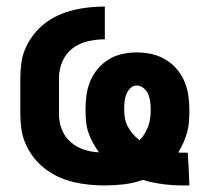

<svg xmlns="http://www.w3.org/2000/svg" viewBox="-20 -558 640 586"><path d="M539 8Q508 8 477 4Q446 0 416 -9Q388 1 358.5 4.5Q329 8 299 8Q275 8 251 5.5Q227 3 204 -2.5Q181 -8 159 -18Q137 -28 118 -42.5Q99 -57 84 -76Q69 -95 59 -117Q49 -139 45.5 -162.5Q42 -186 42 -210V-320Q42 -344 45.5 -368Q49 -392 59 -413.5Q69 -435 84 -454Q99 -473 118 -487.5Q137 -502 159.5 -512Q182 -522 205 -527.5Q228 -533 252 -535.5Q276 -538 300 -538V-438Q274 -438 248 -432Q222 -426 201.5 -410.5Q181 -395 170.5 -370.5Q160 -346 160 -320V-210Q160 -186 168.5 -163.5Q177 -141 195 -125Q213 -109 236 -101.5Q259 -94 282 -93Q272 -107 263.5 -122.5Q255 -138 249.5 -154.5Q244 -171 242.5 -188.5Q241 -206 241 -224Q241 -246 244 -268Q247 -290 255.5 -310.5Q264 -331 278.5 -348Q293 -365 311.5 -376.5Q330 -388 352 -393Q374 -398 396 -398Q419 -398 441 -393.5Q463 -389 483 -377.5Q503 -366 518 -349Q533 -332 542 -311.5Q551 -291 554.5 -268.5Q558 -246 558 -224Q558 -207 557 -189.5Q556 -172 551.5 -155.5Q547 -139 540 -123Q533 -107 524 -93Q528 -92 532.5 -92Q537 -92 541 -92Q544 -92 547 -92Q550 -92 553 -92L556 -42L558 8Q553 8 548.5 8Q544 8 539 8ZM406 -130Q415 -139 421.5 -150Q428 -161 432.5 -173Q437 -185 438.5 -198Q440 -211 440 -224Q440 -236 438.5 -247.5Q437 -259 432.5 -270Q428 -281 418.5 -289Q409 -297 397 -297Q386 -297 377.5 -288.5Q369 -280 365 -269Q361 -258 360 -246.5Q359 -235 359 -224Q359 -210 361.5 -196.5Q364 -183 370.5 -171Q377 -159 386 -148.5Q395 -138 406 -130Z"/></svg>

Font: Iosevka Slab Extended
Style: Bold
Weight: 700
Width: 7
Monospace: yes
Designer: Belleve Invis
Foundry: Belleve Invis
Version: Version 11.1.0; ttfautohint (v1.8.3)